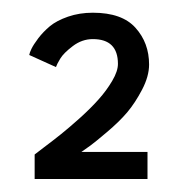

<svg xmlns="http://www.w3.org/2000/svg" viewBox="-20 -692 280 302"><path d="M126 -630.5Q109 -630.5 94.5 -619.5Q80 -608.5 74.8 -599.8Q69.5 -591 68 -586.5L26 -605.5Q26.5 -609 29.5 -615.2Q32.5 -621.5 40.2 -631.8Q48 -642 58.5 -650.8Q69 -659.5 87 -665.8Q105 -672 126 -672Q172 -672 193.2 -648.2Q214.5 -624.5 214.5 -590.5Q214.5 -572 203.5 -551Q192.5 -530 180 -515.2Q167.5 -500.5 148.2 -484.2Q129 -468 122.8 -463.5Q116.5 -459 108 -453H212V-410.5H34.5V-449Q35.5 -450 49.5 -460.5Q63.5 -471 76 -481Q88.5 -491 105.8 -506.5Q123 -522 135.2 -535.8Q147.5 -549.5 156.5 -564.8Q165.5 -580 165.5 -591.5Q165.5 -630.5 126 -630.5Z"/></svg>

Font: League Spartan SemiBold
Style: Regular
Weight: 600
Foundry: The League of Moveable Type
Version: Version 2.002